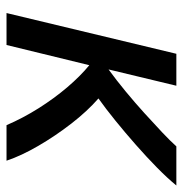

<svg xmlns="http://www.w3.org/2000/svg" viewBox="-6 -555 561 589"><g transform="rotate(90 274.5 -260.5)"><path d="M20 0 145 -521H243L193 -313Q226 -337 260.5 -365.5Q295 -394 327 -423Q359 -452 386 -477.5Q413 -503 429 -521H549Q527 -494 494.5 -462Q462 -430 424.5 -397Q387 -364 350 -334Q313 -304 282 -282Q321 -248 359 -199Q397 -150 427.5 -97.5Q458 -45 473 0H364Q342 -51 312 -98.5Q282 -146 248 -186Q214 -226 180 -254L118 0Z"/></g></svg>

Font: Ubuntu Sans Medium
Style: Italic
Weight: 500
Italic angle: -13.5°
Designer: Dalton Maag Ltd
Foundry: Dalton Maag Ltd
Version: Version 1.006